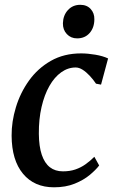

<svg xmlns="http://www.w3.org/2000/svg" viewBox="-20 -788 494 818"><path d="M210 10Q126 10 78 -47.8Q30 -105.5 29.5 -210Q29 -269.5 47.8 -331.2Q66.5 -393 103.8 -445Q141 -497 196.8 -528.8Q252.5 -560.5 325.5 -560.5Q353.5 -560.5 386 -555Q418.5 -549.5 440.5 -539L410.5 -427.5L389 -431.5Q377 -449.5 362.2 -465.2Q347.5 -481 332.2 -490.8Q317 -500.5 302.5 -500.5Q269.5 -500.5 240.8 -480Q212 -459.5 190.5 -421.8Q169 -384 157 -332Q145 -280 145.5 -218Q146 -164 158 -128.5Q170 -93 192.5 -75.5Q215 -58 248 -58Q277.5 -58 301 -66Q324.5 -74 344.2 -88Q364 -102 382 -120L402.5 -83Q389 -65 362.8 -43Q336.5 -21 298.2 -5.5Q260 10 210 10ZM308.5 -624.5Q282 -624.5 264.8 -642.8Q247.5 -661 248 -689Q249 -723 269.5 -745.2Q290 -767.5 322 -767.5Q350 -767.5 366.2 -749.8Q382.5 -732 382 -706Q382 -670.5 362 -647.5Q342 -624.5 308.5 -624.5Z"/></svg>

Font: Merriweather 36pt Medium
Style: Italic
Weight: 500
Italic angle: -7.8°
Version: Version 2.101